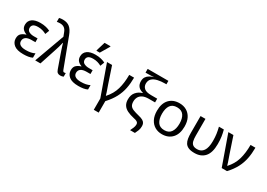

<svg xmlns="http://www.w3.org/2000/svg" viewBox="4 -1776 4145 2986"><g transform="rotate(30 2077.0 -283.0)"><path d="M268 10Q152 10 98.5 -34.5Q45 -79 45 -146Q45 -206 78.5 -235Q112 -264 158 -277V-282Q115 -296 89 -325.5Q63 -355 63 -403Q63 -471 115 -508.5Q167 -546 261 -546Q317 -546 362.5 -534.5Q408 -523 437 -507L409 -434Q377 -452 340.5 -462.5Q304 -473 261 -473Q201 -473 175.5 -452.5Q150 -432 150 -397Q150 -351 186.5 -332.5Q223 -314 271 -314H340V-246H271Q205 -246 170.5 -221.5Q136 -197 136 -151Q136 -108 170.5 -86.5Q205 -65 268 -65Q320 -65 358.5 -73Q397 -81 428 -97V-19Q397 -3 356 3.5Q315 10 268 10Z M932 10Q903 10 884.5 -3Q866 -16 853 -53L774 -276Q766 -300 754.5 -333Q743 -366 733 -398Q723 -430 718 -451H714Q707 -415 692.5 -368Q678 -321 665 -281L573 0H479L675 -538L649 -605Q633 -649 603.5 -671Q574 -693 526 -693Q508 -693 494.5 -691Q481 -689 470 -687V-757Q484 -761 500.5 -763Q517 -765 537 -765Q614 -765 661 -726.5Q708 -688 740 -602L930 -97Q938 -76 944.5 -69Q951 -62 962 -62Q970 -62 977 -64Q984 -66 989 -67V-2Q978 3 963.5 6.5Q949 10 932 10Z M1257 10Q1141 10 1087.5 -34.5Q1034 -79 1034 -146Q1034 -206 1067.5 -235Q1101 -264 1147 -277V-282Q1104 -296 1078 -325.5Q1052 -355 1052 -403Q1052 -471 1104 -508.5Q1156 -546 1250 -546Q1306 -546 1351.5 -534.5Q1397 -523 1426 -507L1398 -434Q1366 -452 1329.5 -462.5Q1293 -473 1250 -473Q1190 -473 1164.5 -452.5Q1139 -432 1139 -397Q1139 -351 1175.5 -332.5Q1212 -314 1260 -314H1329V-246H1260Q1194 -246 1159.5 -221.5Q1125 -197 1125 -151Q1125 -108 1159.5 -86.5Q1194 -65 1257 -65Q1309 -65 1347.5 -73Q1386 -81 1417 -97V-19Q1386 -3 1345 3.5Q1304 10 1257 10ZM1229 -606V-618L1277 -776H1383V-766L1288 -606Z M1652 210V7L1459 -536H1550L1647 -247Q1655 -223 1667 -190Q1679 -157 1689.5 -125.5Q1700 -94 1705 -74H1709Q1794 -168 1826 -279.5Q1858 -391 1858 -536H1945Q1945 -433 1927 -342.5Q1909 -252 1864.5 -167.5Q1820 -83 1740 4V210Z M2299 202Q2315 170 2328 138.5Q2341 107 2341 79Q2341 64 2336 52Q2331 40 2313.5 29.5Q2296 19 2256 11Q2183 -5 2132.5 -30Q2082 -55 2056 -95.5Q2030 -136 2030 -198Q2030 -279 2073.5 -328.5Q2117 -378 2180 -395V-401Q2064 -430 2064 -542Q2064 -589 2084.5 -619.5Q2105 -650 2138.5 -669Q2172 -688 2212 -699Q2193 -697 2159 -695Q2125 -693 2091 -693H2060V-760H2432V-698H2406Q2337 -698 2278.5 -684.5Q2220 -671 2184.5 -639Q2149 -607 2149 -549Q2149 -498 2186 -465.5Q2223 -433 2312 -433H2420V-366H2309Q2239 -366 2197.5 -344.5Q2156 -323 2138 -288Q2120 -253 2120 -210Q2120 -163 2138 -136Q2156 -109 2196 -93Q2236 -77 2301 -61Q2354 -49 2381.5 -32Q2409 -15 2419 7Q2429 29 2429 56Q2429 100 2416.5 133.5Q2404 167 2386 202Z M3006 -269Q3006 -136 2938.5 -63Q2871 10 2756 10Q2685 10 2629.5 -22.5Q2574 -55 2542 -117.5Q2510 -180 2510 -269Q2510 -402 2577 -474Q2644 -546 2759 -546Q2832 -546 2887.5 -513.5Q2943 -481 2974.5 -419.5Q3006 -358 3006 -269ZM2601 -269Q2601 -174 2638.5 -118.5Q2676 -63 2758 -63Q2839 -63 2877 -118.5Q2915 -174 2915 -269Q2915 -364 2877 -418Q2839 -472 2757 -472Q2675 -472 2638 -418Q2601 -364 2601 -269Z M3342 10Q3275 10 3234.5 -7.5Q3194 -25 3173.5 -57.5Q3153 -90 3146 -134.5Q3139 -179 3139 -233V-536H3227V-236Q3227 -179 3236 -140.5Q3245 -102 3271.5 -82Q3298 -62 3349 -62Q3421 -62 3460.5 -119Q3500 -176 3500 -296Q3500 -366 3492 -421Q3484 -476 3469 -536H3557Q3573 -477 3581 -421.5Q3589 -366 3589 -292Q3589 -137 3524 -63.5Q3459 10 3342 10Z M3828 0 3638 -536H3729L3826 -247Q3834 -223 3846 -190Q3858 -157 3868.5 -125.5Q3879 -94 3884 -74H3888Q3973 -168 4005 -279.5Q4037 -391 4037 -536H4124Q4124 -431 4106 -340.5Q4088 -250 4044.5 -166.5Q4001 -83 3923 0Z"/></g></svg>

Font: Noto Sans
Style: Regular
Weight: 400
Designer: Monotype Design Team
Foundry: Monotype Imaging Inc.
Version: Version 2.007